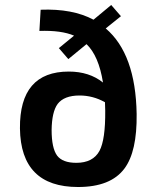

<svg xmlns="http://www.w3.org/2000/svg" viewBox="-20 -737 605 770"><path d="M404 -623Q524 -521 528 -280Q530 -129 479 -61Q424 13 293 13Q63 13 60 -222Q58 -450 256 -450Q338 -450 393 -406Q376 -513 327 -560L254 -500L216 -544L277 -594Q226 -616 138 -613L143 -698Q271 -703 355 -658L426 -717L465 -672ZM379 -132Q403 -177 402 -293L401 -327Q353 -354 299 -354Q237 -354 211 -320Q188 -288 187 -216Q187 -143 209 -113Q231 -84 286 -84Q353 -84 379 -132Z"/></svg>

Font: Taylor Sans Upright Semi Bold
Style: Regular
Weight: 600
Italic angle: -8°
Designer: Natanael Gama
Version: Version 1.001 September 8, 2015